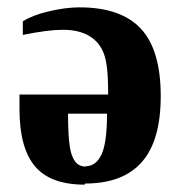

<svg xmlns="http://www.w3.org/2000/svg" viewBox="-20 -490 483 522"><path d="M211 9 210 12Q117 12 75 -38Q33 -88 33 -193V-233H274V-241Q274 -315 262 -345Q250 -376 223 -392Q195 -409 151 -409Q110 -409 42 -395V-432Q69 -449 112 -459Q158 -470 196 -470Q309 -470 363 -412Q417 -354 417 -229Q417 -108 366 -50Q315 9 211 9ZM215 -37 212 -38Q241 -38 256 -70Q271 -102 271 -181H165Q165 -120 170 -90Q174 -64 185 -50Q195 -37 215 -37Z"/></svg>

Font: Libra Serif Modern
Style: Bold
Weight: 700
Designer: Stefan Peev, Context Ltd
Foundry: Ascender Corporation
Version: Version 1.000